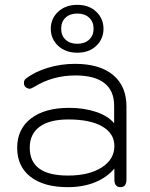

<svg xmlns="http://www.w3.org/2000/svg" viewBox="-20 -764 619 794"><path d="M51 -153Q51 -230 108 -274Q165 -318 266 -318Q328 -318 378 -301Q428 -284 452 -254V-327Q452 -389 411.5 -420.5Q371 -452 292 -452Q198 -452 122 -405Q109 -397 102 -397Q96 -397 88 -402Q79 -408 79 -421Q79 -432 86 -438Q123 -467 177.5 -483.5Q232 -500 290 -500Q392 -500 447.5 -454Q503 -408 503 -323V-22Q503 10 478 10Q453 10 453 -22V-67Q422 -30 372.5 -10Q323 10 261 10Q161 10 106 -33Q51 -76 51 -153ZM453 -160Q453 -212 403 -241Q353 -270 263 -270Q185 -270 144 -240Q103 -210 103 -153Q103 -38 261 -38Q348 -38 400.5 -71.5Q453 -105 453 -160ZM190 -645Q190 -687 220.5 -715.5Q251 -744 300 -744Q348 -744 378 -715.5Q408 -687 408 -645Q408 -603 378 -574.5Q348 -546 300 -546Q251 -546 220.5 -574.5Q190 -603 190 -645ZM367 -645Q367 -674 348.5 -691Q330 -708 300 -708Q269 -708 251 -691Q233 -674 233 -645Q233 -617 251 -600Q269 -583 300 -583Q330 -583 348.5 -600Q367 -617 367 -645Z"/></svg>

Font: Kodchasan ExtraLight
Style: Regular
Weight: 275
Version: Version 1.000; ttfautohint (v1.6)